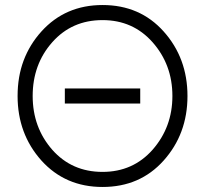

<svg xmlns="http://www.w3.org/2000/svg" viewBox="-20 -732 815 764"><path d="M388 -712Q240 -712 145 -607Q98 -555 74 -491Q50 -427 50 -350Q50 -199 145 -93Q240 12 388 12Q537 12 631 -93Q726 -199 726 -350Q726 -501 631 -607Q537 -712 388 -712ZM388 -652Q509 -652 587 -564Q626 -520 646 -466.5Q666 -413 666 -350Q666 -226 587 -136Q509 -48 388 -48Q266 -48 188 -136Q110 -225 110 -350Q110 -413 129.5 -466.5Q149 -520 188 -564Q266 -652 388 -652ZM238 -320H538V-380H238Z"/></svg>

Font: Unageo
Style: Light
Weight: 300
Designer: Richard Sepsi
Foundry: Richard Sepsi
Version: Version 2.000